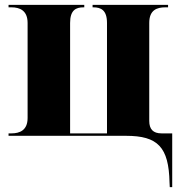

<svg xmlns="http://www.w3.org/2000/svg" viewBox="-20 -556 746 786"><path d="M674 191 675 210H685V-10H641C607 -10 591 -27 591 -61V-462C591 -515 622 -526 657 -526H668V-536H359V-526H362C393 -526 418 -515 418 -462V-10H267V-462C267 -515 291 -526 322 -526H325V-536H15V-526H27C61 -526 93 -513 93 -462V-73C93 -22 60 -10 27 -10H15V0H496C626 0 671 46 674 191Z"/></svg>

Font: Noto Serif Display ExtraBold
Style: Regular
Weight: 800
Designer: Monotype Design Team
Foundry: Monotype Imaging Inc.
Version: Version 2.009